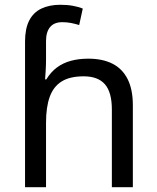

<svg xmlns="http://www.w3.org/2000/svg" viewBox="-20 -785 657 805"><path d="M85 -611Q85 -665 102.5 -699Q120 -733 153.5 -749Q187 -765 233 -765Q262 -765 286.5 -760.5Q311 -756 327 -749L312 -680Q296 -685 278.5 -688.5Q261 -692 241 -692Q207 -692 190 -671.5Q173 -651 173 -613V-535Q173 -513 171.5 -488Q170 -463 169 -452H174Q193 -483 218.5 -502Q244 -521 277 -530Q310 -539 350 -539Q410 -539 451.5 -518Q493 -497 515 -453.5Q537 -410 537 -343V0H449V-326Q449 -398 420 -431.5Q391 -465 331 -465Q273 -465 238.5 -443.5Q204 -422 188.5 -379Q173 -336 173 -271V0H85Z"/></svg>

Font: lhindi85
Style: Book
Weight: 400
Designer: Jelle Bosma - Monotype Design Team
Foundry: Monotype Imaging Inc.
Version: Version 2.003